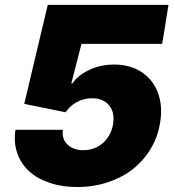

<svg xmlns="http://www.w3.org/2000/svg" viewBox="-20 -747 709 777"><path d="M292.6 9.9Q230.8 9.9 180.2 -7.3Q129.6 -24.5 96.8 -55Q63.9 -85.6 49.4 -128.6Q34.8 -171.5 42.6 -221.6H234.4Q229.4 -185 253.2 -162.1Q277 -139.2 316.8 -139.2Q362.9 -139.2 396.1 -168Q429.3 -196.7 437.5 -244.3Q445.3 -291.9 421.5 -320.7Q397.7 -349.4 352.3 -349.4Q320.3 -349.4 291.5 -334.2Q262.8 -318.9 245.7 -292.6L78.1 -326.7L173.3 -727.3H661.9L636.4 -569.6H309.7L268.5 -409.1H272.7Q295.8 -442.8 341.8 -464.3Q387.8 -485.8 441.8 -485.8Q506 -485.8 552.4 -455.8Q598.7 -425.8 619 -371.8Q639.2 -317.8 627.8 -250Q619 -193.5 590.2 -145.4Q561.4 -97.3 518.1 -63Q474.8 -28.8 416.5 -9.4Q358.3 9.9 292.6 9.9Z"/></svg>

Font: Karasuma Gothic
Style: Italic
Weight: 900
Italic angle: -9.39999°
Designer: Rasmus Andersson / Ryoko Nishizuka
Foundry: Genbu
Version: Version 1.00